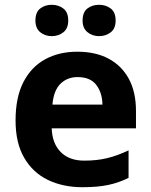

<svg xmlns="http://www.w3.org/2000/svg" viewBox="-20 -772 631 802"><path d="M303 -556Q379 -556 433.5 -527Q488 -498 518 -443Q548 -388 548 -308V-236H196Q198 -173 233.5 -137Q269 -101 332 -101Q385 -101 428 -111.5Q471 -122 517 -144V-29Q477 -9 432.5 0.5Q388 10 325 10Q243 10 180 -20.5Q117 -51 81 -113Q45 -175 45 -269Q45 -365 77.5 -428.5Q110 -492 168 -524Q226 -556 303 -556ZM304 -450Q261 -450 232.5 -422Q204 -394 199 -335H408Q407 -385 382 -417.5Q357 -450 304 -450ZM128 -686Q128 -721 148 -736.5Q168 -752 196 -752Q224 -752 244.5 -736.5Q265 -721 265 -686Q265 -653 244.5 -637Q224 -621 196 -621Q168 -621 148 -637.5Q128 -654 128 -686ZM325 -686Q325 -721 345 -736.5Q365 -752 394 -752Q422 -752 442.5 -736.5Q463 -721 463 -686Q463 -653 442.5 -637Q422 -621 394 -621Q366 -621 345.5 -637.5Q325 -654 325 -686Z"/></svg>

Font: Noto Sans Nag Mundari
Style: Bold
Weight: 700
Version: Version 1.000